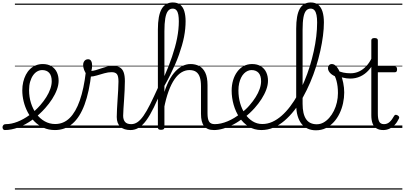

<svg xmlns="http://www.w3.org/2000/svg" viewBox="-121 -1039 3287 1559"><path d="M-82 17Q-91 17 -96 9.5Q-101 2 -100.5 -7Q-100 -16 -93.5 -23.5Q-87 -31 -74 -31Q-29 -31 20 -50Q69 -69 117.5 -104Q166 -139 206 -185Q234 -217 255 -250.5Q276 -284 287.5 -317Q299 -350 299 -379Q299 -425 278.5 -447.5Q258 -470 221 -470Q210 -470 204.5 -477.5Q199 -485 200 -494.5Q201 -504 207.5 -511.5Q214 -519 226 -519Q269 -519 298 -500.5Q327 -482 341 -451.5Q355 -421 355 -383Q355 -349 341 -311Q327 -273 302.5 -235Q278 -197 246 -161Q198 -107 142 -66.5Q86 -26 28.5 -4.5Q-29 17 -82 17ZM0 490H444V500H0ZM0 -20H444V0H0ZM0 -505H444V-500H0ZM0 -1010H444V-1000H0Z M325 17Q274 17 232 -2Q190 -21 158 -53.5Q126 -86 104 -128Q82 -170 71 -215.5Q60 -261 60 -305Q60 -341 67.5 -373Q75 -405 89 -432Q103 -459 123.5 -478.5Q144 -498 170 -508.5Q196 -519 226 -519Q236 -519 240.5 -511.5Q245 -504 244 -494.5Q243 -485 237.5 -477.5Q232 -470 222 -470Q201 -470 182 -459.5Q163 -449 148 -428Q133 -407 124 -376.5Q115 -346 115 -307Q115 -252 130.5 -202.5Q146 -153 174.5 -114.5Q203 -76 242 -54Q281 -32 327 -32Q395 -32 444.5 -80.5Q494 -129 527 -223.5Q560 -318 576 -455Q577 -465 584.5 -469Q592 -473 601 -471.5Q610 -470 616 -464Q622 -458 621 -447Q604 -293 565.5 -189.5Q527 -86 467 -34.5Q407 17 325 17ZM444 490H457V500H444ZM444 -20H457V0H444ZM444 -505H457V-500H444ZM444 -1010H457V-1000H444Z M938 17Q913 17 892 10.5Q871 4 856.5 -9.5Q842 -23 834.5 -43Q827 -63 827 -89Q827 -116 829 -152Q831 -188 833.5 -228Q836 -268 838.5 -307Q841 -346 841 -377Q841 -422 828 -437.5Q815 -453 785 -453Q758 -453 726 -444Q694 -435 664 -426Q634 -417 612 -417Q598 -417 584.5 -432.5Q571 -448 562.5 -470Q554 -492 554 -511Q554 -525 559 -535.5Q564 -546 573 -552Q582 -558 594 -558Q611 -558 619 -544Q627 -530 627 -508Q627 -498 625.5 -485Q624 -472 621 -463Q638 -464 658.5 -470Q679 -476 701.5 -484Q724 -492 747.5 -498Q771 -504 794 -504Q828 -504 850 -492.5Q872 -481 882.5 -453.5Q893 -426 893 -380Q893 -347 891 -308Q889 -269 886.5 -229.5Q884 -190 881.5 -156Q879 -122 879 -99Q879 -68 894 -49.5Q909 -31 944 -31Q955 -31 959.5 -23.5Q964 -16 963.5 -7Q963 2 957 9.5Q951 17 938 17ZM456 490H1024V500H456ZM456 -20H1024V0H456ZM456 -505H1024V-500H456ZM456 -1010H1024V-1000H456Z M939 17Q926 17 920.5 9.5Q915 2 916.5 -7Q918 -16 925.5 -23.5Q933 -31 945 -31Q971 -31 995 -47Q1019 -63 1044 -98.5Q1069 -134 1098 -192Q1127 -250 1165 -334Q1170 -346 1178.5 -345Q1187 -344 1192.5 -335.5Q1198 -327 1194 -317Q1159 -230 1128 -166.5Q1097 -103 1067.5 -62.5Q1038 -22 1006.5 -2.5Q975 17 939 17ZM1024 490V500ZM1024 -20V0ZM1024 -505V-500ZM1024 -1010V-1000Z M1617 17Q1589 17 1569 9Q1549 1 1536 -15.5Q1523 -32 1517 -56.5Q1511 -81 1511 -115V-338Q1511 -383 1501.5 -412Q1492 -441 1471.5 -455.5Q1451 -470 1417 -470Q1384 -470 1353.5 -452Q1323 -434 1296.5 -396Q1270 -358 1248 -298.5Q1226 -239 1210 -155L1191 -206Q1209 -289 1234.5 -348.5Q1260 -408 1291 -445.5Q1322 -483 1356 -501Q1390 -519 1426 -519Q1466 -519 1497 -502.5Q1528 -486 1546 -448.5Q1564 -411 1564 -347V-118Q1564 -73 1576.5 -52Q1589 -31 1623 -31Q1632 -31 1637 -23.5Q1642 -16 1641.5 -7Q1641 2 1635 9.5Q1629 17 1617 17ZM1186 15Q1173 15 1167 10.5Q1161 6 1161 -4V-800Q1161 -913 1191.5 -966Q1222 -1019 1282 -1019Q1320 -1019 1343 -1000Q1366 -981 1376 -946.5Q1386 -912 1386 -867Q1386 -838 1383 -806Q1380 -774 1373.5 -740.5Q1367 -707 1356.5 -670.5Q1346 -634 1332.5 -595.5Q1319 -557 1301 -516Q1283 -475 1261.5 -431.5Q1240 -388 1214 -342V-4Q1214 6 1207 10.5Q1200 15 1186 15ZM1214 -421Q1232 -461 1247.5 -500.5Q1263 -540 1276 -579Q1289 -618 1299.5 -655.5Q1310 -693 1317 -729Q1324 -765 1327.5 -799Q1331 -833 1331 -866Q1331 -896 1327 -919Q1323 -942 1312 -955.5Q1301 -969 1281 -969Q1258 -969 1243 -950Q1228 -931 1221 -890Q1214 -849 1214 -785ZM1024 490H1700V500H1024ZM1024 -20H1700V0H1024ZM1024 -505H1700V-500H1024ZM1024 -1010H1700V-1000H1024Z M1617 17Q1604 17 1598.5 9.5Q1593 2 1594.5 -7Q1596 -16 1603.5 -23.5Q1611 -31 1623 -31Q1672 -31 1728 -54.5Q1784 -78 1835 -120Q1842 -126 1849 -123.5Q1856 -121 1860.5 -113.5Q1865 -106 1865 -97.5Q1865 -89 1858 -84Q1819 -52 1776.5 -29.5Q1734 -7 1693 5Q1652 17 1617 17ZM1700 490V500ZM1700 -20V0ZM1700 -505V-500ZM1700 -1010V-1000Z M1838 -120Q1856 -135 1873.5 -151Q1891 -167 1906 -185Q1934 -217 1955 -250.5Q1976 -284 1987.5 -317Q1999 -350 1999 -379Q1999 -425 1978.5 -447.5Q1958 -470 1921 -470Q1910 -470 1904.5 -477.5Q1899 -485 1900 -494.5Q1901 -504 1907.5 -511.5Q1914 -519 1926 -519Q1969 -519 1998 -500.5Q2027 -482 2041 -451.5Q2055 -421 2055 -383Q2055 -349 2041 -311Q2027 -273 2002.5 -235Q1978 -197 1946 -161Q1927 -140 1905.5 -120Q1884 -100 1862 -82ZM1700 490H2144V500H1700ZM1700 -20H2144V0H1700ZM1700 -505H2144V-500H1700ZM1700 -1010H2144V-1000H1700Z M2001 17Q1944 17 1899 -11Q1854 -39 1823 -85.5Q1792 -132 1776 -189Q1760 -246 1760 -303Q1760 -348 1771.5 -387Q1783 -426 1805 -456Q1827 -486 1857.5 -502.5Q1888 -519 1926 -519Q1935 -519 1939.5 -511.5Q1944 -504 1942.5 -494.5Q1941 -485 1935.5 -477.5Q1930 -470 1921 -470Q1905 -470 1889.5 -463Q1874 -456 1860.5 -442.5Q1847 -429 1837 -409Q1827 -389 1821 -363Q1815 -337 1815 -304Q1815 -250 1829 -201Q1843 -152 1869 -114Q1895 -76 1930.5 -54Q1966 -32 2009 -32Q2051 -32 2090 -49.5Q2129 -67 2165.5 -99Q2202 -131 2235 -174.5Q2268 -218 2297 -270Q2326 -322 2350.5 -380Q2375 -438 2394 -499.5Q2413 -561 2426.5 -622.5Q2440 -684 2447 -743Q2454 -802 2454 -856Q2454 -866 2462.5 -871Q2471 -876 2481.5 -876Q2492 -876 2500.5 -871Q2509 -866 2509 -856Q2509 -807 2501.5 -748.5Q2494 -690 2480 -626.5Q2466 -563 2445.5 -498Q2425 -433 2398 -370Q2371 -307 2339 -249.5Q2307 -192 2269 -143.5Q2231 -95 2189 -59Q2147 -23 2100 -3Q2053 17 2001 17ZM2144 490V500ZM2144 -20V0ZM2144 -505V-500ZM2144 -1010V-1000Z M2444 19Q2408 19 2378.5 6Q2349 -7 2328 -33Q2307 -59 2295.5 -98.5Q2284 -138 2284 -191V-806Q2284 -916 2313 -967.5Q2342 -1019 2402 -1019Q2440 -1019 2463.5 -999.5Q2487 -980 2498 -943.5Q2509 -907 2509 -857Q2509 -844 2500.5 -838Q2492 -832 2481.5 -832Q2471 -832 2462.5 -838Q2454 -844 2454 -857Q2454 -892 2449 -917Q2444 -942 2432.5 -955.5Q2421 -969 2401 -969Q2379 -969 2364.5 -952.5Q2350 -936 2343 -898Q2336 -860 2336 -796V-196Q2336 -155 2343 -124Q2350 -93 2364 -72Q2378 -51 2400 -40.5Q2422 -30 2451 -30Q2480 -30 2505.5 -44Q2531 -58 2552.5 -82.5Q2574 -107 2590 -139Q2606 -171 2614.5 -208Q2623 -245 2623 -283Q2623 -313 2620 -337Q2617 -361 2611.5 -382Q2606 -403 2598 -420Q2570 -433 2556 -450.5Q2542 -468 2542 -486Q2542 -500 2550.5 -509.5Q2559 -519 2574 -519Q2594 -519 2612 -497.5Q2630 -476 2644 -441Q2658 -406 2666 -366Q2674 -326 2674 -288Q2674 -245 2664.5 -201Q2655 -157 2636 -117.5Q2617 -78 2589 -47.5Q2561 -17 2525 1Q2489 19 2444 19ZM2144 490H2758V500H2144ZM2144 -20H2758V0H2144ZM2144 -505H2758V-500H2144ZM2144 -1010H2758V-1000H2144Z M2723 -401Q2692 -401 2662 -409Q2632 -417 2598 -434Q2590 -438 2588.5 -445Q2587 -452 2590 -458.5Q2593 -465 2599.5 -468.5Q2606 -472 2612 -469Q2640 -455 2667 -449.5Q2694 -444 2726 -444Q2763 -444 2795 -459Q2827 -474 2854 -503Q2881 -532 2900 -574Q2905 -584 2914 -584.5Q2923 -585 2928.5 -577.5Q2934 -570 2928 -555Q2904 -504 2873.5 -470Q2843 -436 2805 -418.5Q2767 -401 2723 -401ZM2758 490V500ZM2758 -20V0ZM2758 -505V-500ZM2758 -1010V-1000Z M2991 17Q2959 17 2937 4Q2915 -9 2904.5 -36Q2894 -63 2894 -104V-711Q2894 -721 2900.5 -725.5Q2907 -730 2920 -730Q2934 -730 2940.5 -725.5Q2947 -721 2947 -711V-500H3083Q3094 -500 3098.5 -494Q3103 -488 3103 -475Q3103 -463 3098.5 -457.5Q3094 -452 3083 -452H2947V-116Q2947 -74 2957.5 -52.5Q2968 -31 2997 -31Q3023 -31 3042.5 -48.5Q3062 -66 3080 -99Q3085 -107 3092 -107Q3099 -107 3108 -102Q3117 -97 3119.5 -90Q3122 -83 3118 -76Q3104 -46 3084.5 -25.5Q3065 -5 3041.5 6Q3018 17 2991 17ZM2758 490H3146V500H2758ZM2758 -20H3146V0H2758ZM2758 -505H3146V-500H2758ZM2758 -1010H3146V-1000H2758Z"/></svg>

Font: Playwrite PE Guides
Style: Regular
Weight: 400
Designer: Veronika Burian, José Scaglione
Foundry: TypeTogether
Version: Version 1.003